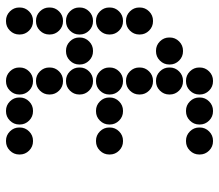

<svg xmlns="http://www.w3.org/2000/svg" viewBox="-65 -670 730 640"><g transform="rotate(90 300.0 -350.0)"><path d="M249 -695Q231 -695 218 -682Q205 -669 205 -651V-649Q205 -631 218 -618Q231 -605 249 -605H251Q269 -605 282 -618Q295 -631 295 -649V-651Q295 -669 282 -682Q269 -695 251 -695ZM349 -695Q331 -695 318 -682Q305 -669 305 -651V-649Q305 -631 318 -618Q331 -605 349 -605H351Q369 -605 382 -618Q395 -631 395 -649V-651Q395 -669 382 -682Q369 -695 351 -695ZM449 -695Q431 -695 418 -682Q405 -669 405 -651V-649Q405 -631 418 -618Q431 -605 449 -605H451Q469 -605 482 -618Q495 -631 495 -649V-651Q495 -669 482 -682Q469 -695 451 -695ZM149 -595Q131 -595 118 -582Q105 -569 105 -551V-549Q105 -531 118 -518Q131 -505 149 -505H151Q169 -505 182 -518Q195 -531 195 -549V-551Q195 -569 182 -582Q169 -595 151 -595ZM249 -595Q231 -595 218 -582Q205 -569 205 -551V-549Q205 -531 218 -518Q231 -505 249 -505H251Q269 -505 282 -518Q295 -531 295 -549V-551Q295 -569 282 -582Q269 -595 251 -595ZM49 -495Q31 -495 18 -482Q5 -469 5 -451V-449Q5 -431 18 -418Q31 -405 49 -405H51Q69 -405 82 -418Q95 -431 95 -449V-451Q95 -469 82 -482Q69 -495 51 -495ZM249 -495Q231 -495 218 -482Q205 -469 205 -451V-449Q205 -431 218 -418Q231 -405 249 -405H251Q269 -405 282 -418Q295 -431 295 -449V-451Q295 -469 282 -482Q269 -495 251 -495ZM49 -395Q31 -395 18 -382Q5 -369 5 -351V-349Q5 -331 18 -318Q31 -305 49 -305H51Q69 -305 82 -318Q95 -331 95 -349V-351Q95 -369 82 -382Q69 -395 51 -395ZM249 -395Q231 -395 218 -382Q205 -369 205 -351V-349Q205 -331 218 -318Q231 -305 249 -305H251Q269 -305 282 -318Q295 -331 295 -349V-351Q295 -369 282 -382Q269 -395 251 -395ZM349 -395Q331 -395 318 -382Q305 -369 305 -351V-349Q305 -331 318 -318Q331 -305 349 -305H351Q369 -305 382 -318Q395 -331 395 -349V-351Q395 -369 382 -382Q369 -395 351 -395ZM449 -395Q431 -395 418 -382Q405 -369 405 -351V-349Q405 -331 418 -318Q431 -305 449 -305H451Q469 -305 482 -318Q495 -331 495 -349V-351Q495 -369 482 -382Q469 -395 451 -395ZM49 -295Q31 -295 18 -282Q5 -269 5 -251V-249Q5 -231 18 -218Q31 -205 49 -205H51Q69 -205 82 -218Q95 -231 95 -249V-251Q95 -269 82 -282Q69 -295 51 -295ZM149 -295Q131 -295 118 -282Q105 -269 105 -251V-249Q105 -231 118 -218Q131 -205 149 -205H151Q169 -205 182 -218Q195 -231 195 -249V-251Q195 -269 182 -282Q169 -295 151 -295ZM249 -295Q231 -295 218 -282Q205 -269 205 -251V-249Q205 -231 218 -218Q231 -205 249 -205H251Q269 -205 282 -218Q295 -231 295 -249V-251Q295 -269 282 -282Q269 -295 251 -295ZM49 -195Q31 -195 18 -182Q5 -169 5 -151V-149Q5 -131 18 -118Q31 -105 49 -105H51Q69 -105 82 -118Q95 -131 95 -149V-151Q95 -169 82 -182Q69 -195 51 -195ZM249 -195Q231 -195 218 -182Q205 -169 205 -151V-149Q205 -131 218 -118Q231 -105 249 -105H251Q269 -105 282 -118Q295 -131 295 -149V-151Q295 -169 282 -182Q269 -195 251 -195ZM49 -95Q31 -95 18 -82Q5 -69 5 -51V-49Q5 -31 18 -18Q31 -5 49 -5H51Q69 -5 82 -18Q95 -31 95 -49V-51Q95 -69 82 -82Q69 -95 51 -95ZM249 -95Q231 -95 218 -82Q205 -69 205 -51V-49Q205 -31 218 -18Q231 -5 249 -5H251Q269 -5 282 -18Q295 -31 295 -49V-51Q295 -69 282 -82Q269 -95 251 -95ZM349 -95Q331 -95 318 -82Q305 -69 305 -51V-49Q305 -31 318 -18Q331 -5 349 -5H351Q369 -5 382 -18Q395 -31 395 -49V-51Q395 -69 382 -82Q369 -95 351 -95ZM449 -95Q431 -95 418 -82Q405 -69 405 -51V-49Q405 -31 418 -18Q431 -5 449 -5H451Q469 -5 482 -18Q495 -31 495 -49V-51Q495 -69 482 -82Q469 -95 451 -95Z"/></g></svg>

Font: Doto Black Rounded Black
Style: Regular
Weight: 900
Monospace: yes
Version: Version 1.000